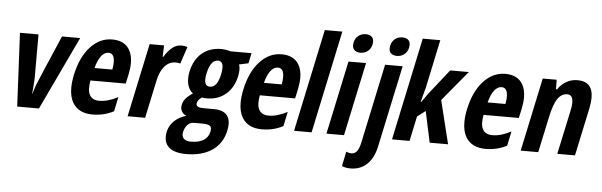

<svg xmlns="http://www.w3.org/2000/svg" viewBox="-57 -968 4437 1416"><g transform="rotate(5 2161.5 -260.0)"><path d="M194.8 -543.9V-229Q194.8 -204.1 191.4 -164.6Q189.5 -129.4 186.5 -104H188.5Q196.3 -136.2 212.2 -177.2Q228 -218.3 368.7 -543.9H503.4L245.6 0H84.5L57.6 -543.9Z M641.1 9.8Q539.6 9.8 495.6 -62.5Q469.7 -106.4 469.7 -172.9Q469.7 -215.8 480.5 -268.1Q509.3 -403.3 578.9 -478.8Q648.4 -554.2 740.2 -554.2Q832 -554.2 869.1 -489.3Q892.1 -450.7 892.1 -392.6Q892.1 -354.5 882.3 -308.1L867.2 -238.8H606Q600.6 -210 600.6 -181.2Q600.6 -152.3 612.3 -130.9Q632.8 -95.2 683.6 -95.2Q747.1 -95.2 821.8 -134.8L799.3 -27.8Q728.5 9.8 641.1 9.8ZM765.6 -387.2Q765.6 -454.1 720.7 -454.1Q691.9 -454.1 667.7 -423.6Q643.6 -393.1 627.9 -333H759.8Q765.6 -364.3 765.6 -387.2Z M1252 -554.2Q1276.4 -554.2 1296.9 -546.9L1255.4 -420.9Q1242.7 -425.8 1220.7 -425.8Q1173.3 -425.8 1139.9 -388.4Q1106.4 -351.1 1091.3 -279.8L1031.7 0H901.9L1017.6 -543.9H1124.5L1121.1 -459H1125.5Q1157.7 -509.8 1187.7 -532Q1217.8 -554.2 1252 -554.2Z M1453.1 -107.9H1531.7Q1601.6 -107.9 1630.9 -70.3Q1649.4 -45.9 1649.4 -6.3Q1649.4 15.6 1643.6 42Q1623.5 137.2 1548.8 188.7Q1474.1 240.2 1355.5 240.2Q1265.1 240.2 1224.6 201.2Q1195.3 172.4 1195.3 127Q1195.3 57.6 1244.1 8.8Q1279.3 -25.4 1332.5 -41Q1308.6 -51.3 1297.9 -71.8Q1290.5 -85 1290.5 -97.4Q1290.5 -109.9 1292.5 -119.1Q1298.3 -149.4 1322.8 -174.3Q1334.5 -186.5 1367.2 -210Q1338.4 -230.5 1327.1 -272.9Q1322.3 -293.5 1322.3 -317.1Q1322.3 -340.8 1328.1 -367.2Q1346.7 -456.5 1404.1 -505.4Q1461.4 -554.2 1548.8 -554.2Q1564 -554.2 1585.7 -550.3Q1607.4 -546.4 1617.2 -543H1772L1755.9 -466.8L1687.5 -452.1Q1693.8 -435.1 1693.8 -413.3Q1693.8 -391.6 1688.5 -366.2Q1670.4 -280.3 1613.3 -231.2Q1556.2 -182.1 1471.7 -182.1Q1448.2 -182.1 1436.5 -186Q1426.3 -178.2 1420.9 -173.8Q1404.8 -158.7 1401.4 -141.8Q1397.9 -125 1410.6 -116.5Q1423.3 -107.9 1453.1 -107.9ZM1530.3 -466.8Q1476.1 -466.8 1454.6 -366.2Q1448.7 -339.8 1448.7 -320.8Q1448.7 -270 1488.3 -270Q1541 -270 1562 -367.2Q1567.9 -395.5 1567.9 -415.5Q1567.9 -466.8 1530.3 -466.8ZM1456.5 5.9H1393.6Q1367.2 5.9 1347.2 25.6Q1327.1 45.4 1319.8 79.1Q1317.9 88.4 1317.9 96.7Q1317.9 116.2 1329.6 128.9Q1346.2 146 1383.8 146Q1441.9 146 1476.6 124Q1511.2 102.1 1520 62Q1522.5 51.8 1522.5 39.3Q1522.5 26.9 1513.2 18.6Q1499.5 5.9 1456.5 5.9Z M1895 9.8Q1793.5 9.8 1749.5 -62.5Q1723.6 -106.4 1723.6 -172.9Q1723.6 -215.8 1734.4 -268.1Q1763.2 -403.3 1832.8 -478.8Q1902.3 -554.2 1994.1 -554.2Q2085.9 -554.2 2123 -489.3Q2146 -450.7 2146 -392.6Q2146 -354.5 2136.2 -308.1L2121.1 -238.8H1859.9Q1854.5 -210 1854.5 -181.2Q1854.5 -152.3 1866.2 -130.9Q1886.7 -95.2 1937.5 -95.2Q2001 -95.2 2075.7 -134.8L2053.2 -27.8Q1982.4 9.8 1895 9.8ZM2019.5 -387.2Q2019.5 -454.1 1974.6 -454.1Q1945.8 -454.1 1921.6 -423.6Q1897.5 -393.1 1881.8 -333H2013.7Q2019.5 -364.3 2019.5 -387.2Z M2264.2 0H2134.3L2295.4 -759.8H2425.3Z M2647.5 -737.3Q2657.7 -724.1 2657.7 -705.1Q2657.7 -696.3 2655.8 -686Q2648.9 -653.3 2625.7 -634.8Q2602.5 -616.2 2570.6 -616.2Q2538.6 -616.2 2523.4 -634.8Q2512.7 -647.5 2512.7 -667.5Q2512.7 -675.8 2514.6 -686Q2521.5 -718.3 2544.4 -737.1Q2567.4 -755.9 2600.1 -755.9Q2632.8 -755.9 2647.5 -737.3ZM2503.9 0H2374L2489.7 -543.9H2619.6Z M2918.5 -737.3Q2928.2 -724.1 2928.2 -705.1Q2928.2 -696.3 2926.3 -686Q2919.4 -653.8 2896.7 -635Q2874 -616.2 2841.8 -616.2Q2809.6 -616.2 2793.9 -634.8Q2783.7 -647 2783.7 -667Q2783.7 -675.8 2785.6 -686Q2792.5 -718.3 2815.4 -737.1Q2838.4 -755.9 2871.1 -755.9Q2903.8 -755.9 2918.5 -737.3ZM2573.7 240.2Q2532.7 240.2 2508.8 228L2531.2 120.1Q2552.7 128.9 2571.8 128.9Q2617.7 128.9 2635.3 45.9L2760.7 -543.9H2890.6L2761.2 63Q2743.2 147.9 2694.3 194.1Q2645.5 240.2 2573.7 240.2Z M3074.7 -401.9 3045.4 -293H3049.3L3095.7 -357.9L3242.7 -543.9H3380.4L3195.3 -320.8L3274.4 0H3138.2L3088.9 -230L3028.3 -184.1L2989.3 0H2859.4L3020.5 -759.8H3150.4Z M3551.3 9.8Q3449.7 9.8 3405.8 -62.5Q3379.9 -106.4 3379.9 -172.9Q3379.9 -215.8 3390.6 -268.1Q3419.4 -403.3 3489 -478.8Q3558.6 -554.2 3650.4 -554.2Q3742.2 -554.2 3779.3 -489.3Q3802.2 -450.7 3802.2 -392.6Q3802.2 -354.5 3792.5 -308.1L3777.3 -238.8H3516.1Q3510.7 -210 3510.7 -181.2Q3510.7 -152.3 3522.5 -130.9Q3543 -95.2 3593.8 -95.2Q3657.2 -95.2 3731.9 -134.8L3709.5 -27.8Q3638.7 9.8 3551.3 9.8ZM3675.8 -387.2Q3675.8 -454.1 3630.9 -454.1Q3602.1 -454.1 3577.9 -423.6Q3553.7 -393.1 3538.1 -333H3669.9Q3675.8 -364.3 3675.8 -387.2Z M4160.6 -385.7Q4160.6 -443.8 4118.2 -443.8Q4075.7 -443.8 4047.4 -402.6Q4019 -361.3 3997.6 -261.2L3941.9 0H3812L3927.7 -543.9H4030.8L4031.7 -474.1H4040Q4065.9 -512.2 4103.3 -533.2Q4140.6 -554.2 4184.1 -554.2Q4298.8 -554.2 4298.8 -434.1Q4298.8 -399.4 4289.6 -355L4213.9 0H4083L4152.3 -324.2Q4160.6 -360.4 4160.6 -385.7Z"/></g></svg>

Font: Open Sans Hebrew Condensed
Style: Bold Italic
Weight: 700
Width: 3
Italic angle: -12°
Foundry: Ascender Corporation, Yanek Iontef
Version: Version 2.001;PS 002.001;hotconv 1.0.70;makeotf.lib2.5.58329